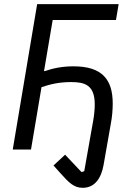

<svg xmlns="http://www.w3.org/2000/svg" viewBox="-20 -718 640 922"><path d="M377.1 183.9C437.5 183.9 466.6 134.2 477.3 74.6L512.1 -123.2C518.5 -156.6 521.3 -191.1 521.3 -220.5C521.3 -335.9 471.2 -399.5 332.7 -399.5C280.2 -399.5 235.8 -390.6 196 -376.8H191.4L233 -621.8H536.9L549.7 -698.2H158.4L41.2 0H128.9L179.3 -299.4C222.3 -313.9 264.6 -323.9 321.7 -323.9C386 -323.9 435 -310.4 435 -217C435 -192.8 432.2 -165.1 427.9 -140.6L384.6 104L371.4 108.3L292.6 24.9L236.9 76.7L269.2 112.6C311.1 159.8 335.6 183.9 377.1 183.9Z"/></svg>

Font: Margiela Mono Italic Text It
Style: Regular
Weight: 400
Designer: Mike Abbink, Paul van der Laan, Pieter van Rosmalen
Foundry: Bold Monday
Version: Version 2.003 2021